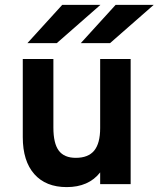

<svg xmlns="http://www.w3.org/2000/svg" viewBox="-20 -752 648 784"><path d="M252.5 12Q167 12 120 -41.2Q73 -94.5 73 -192V-511H198V-231Q198 -166.5 220 -137Q242 -107.5 289.5 -107.5Q340.5 -107.5 364.8 -137.2Q389 -167 389 -229V-511H513.5V0H389V-48Q365.5 -18 331.2 -3Q297 12 252.5 12ZM310 -576 452 -732H607.5L429.5 -576ZM92 -576 234 -732H390L212 -576Z"/></svg>

Font: Undotted
Style: Bold
Weight: 700
Designer: Delve Withrington, Dave Bailey, Thomas Jockin
Foundry: Delve Fonts LLC
Version: Version 4.000